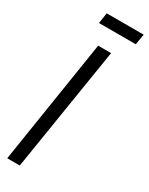

<svg xmlns="http://www.w3.org/2000/svg" viewBox="-223 -899 730 940"><g transform="rotate(30 142.5 -429.0)"><path d="M9 0 119 -700H192L80 0ZM67 -798 76 -858H285L275 -798Z"/></g></svg>

Font: Georama SemiCondensed
Style: Italic
Weight: 400
Width: 4
Italic angle: -9°
Designer: Jean-Baptiste Levee
Foundry: Production Type
Version: Version 1.000